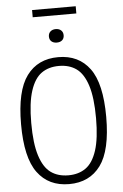

<svg xmlns="http://www.w3.org/2000/svg" viewBox="-66 -1088 733 1142"><g transform="rotate(-5 300.0 -517.0)"><path d="M45.5 -370Q45.5 -569.5 111.8 -659.2Q178 -749 300 -749Q422 -749 488 -659.2Q554 -569.5 554 -370Q554 -170.5 488 -80.8Q422 9 300 9Q178 9 111.8 -80.8Q45.5 -170.5 45.5 -370ZM493 -367.5Q493 -490.5 469.8 -563Q446.5 -635.5 404 -666Q361.5 -696.5 300 -696.5Q238 -696.5 195.5 -666.2Q153 -636 129.8 -564.5Q106.5 -493 106.5 -372.5Q106.5 -249.5 129.8 -177Q153 -104.5 195.5 -74Q238 -43.5 300 -43.5Q361.5 -43.5 404 -73.8Q446.5 -104 469.8 -175.5Q493 -247 493 -367.5ZM256 -876Q256 -894.5 268.2 -905.5Q280.5 -916.5 300 -916.5Q320 -916.5 332 -905.5Q344 -894.5 344 -876Q344 -857 332 -846.5Q320 -836 300 -836Q280 -836 268 -846.5Q256 -857 256 -876ZM170 -998.5V-1041.5H430.5V-998.5Z"/></g></svg>

Font: Encode Sans Condensed Light
Style: Regular
Weight: 300
Width: 3
Designer: Multiple Designers
Foundry: Impallari Type
Version: Version 2.000